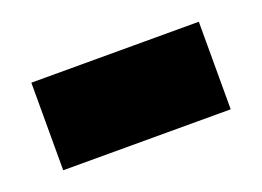

<svg xmlns="http://www.w3.org/2000/svg" viewBox="-41 -821 419 307"><g transform="rotate(-20 168.5 -667.5)"><path d="M26 -742H311V-593H26Z"/></g></svg>

Font: Saira Stencil One
Style: Regular
Weight: 400
Designer: Hector Gatti with collaboration of the Omnibus-Type team
Foundry: Omnibus-Type
Version: Version 1.004